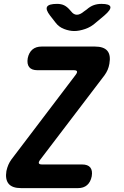

<svg xmlns="http://www.w3.org/2000/svg" viewBox="-20 -970 640 990"><path d="M89 0Q43 0 24.5 -22.5Q6 -45 13 -88Q17 -106 23 -120Q29 -134 39 -148L370 -584Q379 -596 377 -602Q375 -608 360 -608H173Q143 -608 130.5 -624Q118 -640 123 -670Q129 -699 147 -714.5Q165 -730 195 -730H469Q515 -730 533.5 -708Q552 -686 544 -641Q541 -624 535 -610Q529 -596 519 -582L187 -146Q178 -134 180.5 -128Q183 -122 197 -122H403Q433 -122 445.5 -106.5Q458 -91 453 -61Q447 -31 429 -15.5Q411 0 382 0ZM274 -950Q296 -950 311 -942.5Q326 -935 339 -920L347 -911Q360 -894 376.5 -894Q393 -894 413 -911L427 -921Q445 -937 463.5 -943.5Q482 -950 503 -950Q545 -950 549 -935Q553 -920 518 -890L475 -854Q450 -831 419 -820.5Q388 -810 363 -810Q338 -810 310.5 -820.5Q283 -831 266 -854L238 -890Q214 -921 223 -935.5Q232 -950 274 -950Z"/></svg>

Font: Maple Mono
Style: Bold Italic
Weight: 700
Italic angle: -10°
Monospace: yes
Designer: subframe7536
Version: Version 7.000